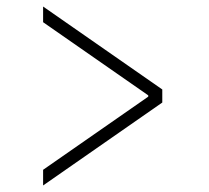

<svg xmlns="http://www.w3.org/2000/svg" viewBox="-20 -626 640 588"><path d="M112 -58V-106L434 -330V-334L112 -558V-606L477 -352V-312Z"/></svg>

Font: Source Code Pro Light
Style: Regular
Weight: 300
Monospace: yes
Designer: Paul D. Hunt, Teo Tuominen
Foundry: Adobe Systems Incorporated
Version: Version 2.030;PS 1.000;hotconv 16.6.51;makeotf.lib2.5.65220